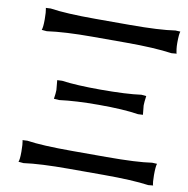

<svg xmlns="http://www.w3.org/2000/svg" viewBox="-76 -732 800 817"><g transform="rotate(10 324.0 -324.0)"><path d="M351.1 -290Q251.5 -290 181.2 -280.8L158.2 -282.2Q162.1 -307.6 162.1 -320.8L158.2 -362.8L179.2 -363.8Q242.2 -355 347.2 -355Q459 -355 522 -363.8L543 -361.8Q539.1 -334 539.1 -320.8L543 -280.8L522 -279.8Q458 -290 351.1 -290ZM421.9 -570.8H272.9Q155.3 -570.8 78.1 -560.1L56.2 -562Q61 -573.7 61 -607.9Q61 -624 60.1 -636.2Q59.1 -648.4 58.1 -652.8L57.1 -657.2L78.1 -658.2Q146 -647.9 272.9 -647.9H421.9Q549.3 -647.9 617.2 -658.2L638.2 -657.2Q633.8 -644 633.8 -607.9Q633.8 -592.8 635.3 -581.3Q636.7 -569.8 637.7 -565.9L639.2 -562L617.2 -560.1Q540 -570.8 421.9 -570.8ZM421.9 0H272.9Q148.4 0 78.1 9.8L56.2 7.8Q61 -2 61 -36.1Q61 -52.7 60.1 -65.2Q59.1 -77.6 58.1 -82L57.1 -85.9L78.1 -86.9Q142.6 -77.1 272.9 -77.1H421.9Q552.7 -77.1 617.2 -86.9L638.2 -85.9Q633.8 -73.2 633.8 -36.1Q633.8 -20 634.8 -9Q635.7 2 636.7 4.9L638.2 7.8L617.2 9.8Q546.9 0 421.9 0Z"/></g></svg>

Font: Linear Smooth
Style: Bold
Weight: 700
Designer: Philipp H. Poll, Flanker
Foundry: Philipp H. Poll, reworked by Flanker
Version: Version 1.061 | FøM Fix